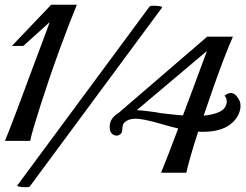

<svg xmlns="http://www.w3.org/2000/svg" viewBox="-20 -726 1033 807"><path d="M1 -134Q7 -149 20.5 -183Q34 -217 51 -262.5Q68 -308 87 -359Q106 -410 124 -458.5Q142 -507 157 -546.5Q172 -586 180.5 -609.5Q189 -633 189 -633L78 -533H30L195 -706H303Q289 -672 270 -623Q251 -574 230 -516.5Q209 -459 189 -400.5Q169 -342 152 -289Q135 -236 123 -195.5Q111 -155 107 -134ZM105 58Q102 61 88 61Q75 61 63 59Q51 57 53 53L609 -699Q612 -702 626 -702Q639 -702 651 -700Q663 -698 661 -694ZM657 0Q665 -19 685 -70.5Q705 -122 729 -186Q694 -194 659.5 -204.5Q625 -215 591 -222Q580 -224 569.5 -225.5Q559 -227 550 -227Q527 -227 512 -218Q500 -211 497 -201.5Q494 -192 494 -181Q494 -169 486.5 -162.5Q479 -156 470 -156Q458 -156 449.5 -165Q441 -174 441 -193Q441 -213 451.5 -227.5Q462 -242 478 -251L851 -572H959Q943 -536 922 -481.5Q901 -427 879 -364.5Q857 -302 836 -240Q874 -243 901.5 -255.5Q929 -268 933 -295V-300Q933 -307 930.5 -314Q928 -321 923 -323Q937 -335 949 -335Q964 -335 974.5 -322Q985 -309 989 -297Q990 -293 990.5 -289Q991 -285 991 -280Q991 -260 978.5 -237.5Q966 -215 940.5 -198Q915 -181 876 -175Q855 -172 835 -172Q830 -172 824 -172Q818 -172 813 -173Q794 -115 781 -69Q768 -23 763 0ZM749 -241Q767 -289 785 -337Q803 -385 817.5 -424.5Q832 -464 841 -488Q850 -512 850 -512L555 -263Q569 -262 577 -261.5Q585 -261 598 -259Q617 -257 633 -254.5Q649 -252 659 -250Q670 -249 695 -246Q720 -243 749 -241Z"/></svg>

Font: Playball
Style: Regular
Weight: 400
Designer: Robert E. Leuschke
Foundry: Robert E. Leuschke
Version: Version 1.010